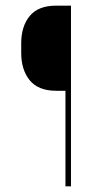

<svg xmlns="http://www.w3.org/2000/svg" viewBox="-20 -659 364 679"><path d="M220 -338H178.5Q115.5 -338 85.2 -375Q55 -412 55 -472.5V-505.5Q55 -566 85.2 -602.5Q115.5 -639 178 -639H219.5ZM231 -639V0H211.5V-639Z"/></svg>

Font: Anek Kannada Medium Thin
Style: Regular
Weight: 250
Version: Version 1.003